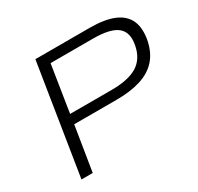

<svg xmlns="http://www.w3.org/2000/svg" viewBox="-150 -884 1097 1064"><g transform="rotate(-30 398.5 -352.5)"><path d="M83 0 195 -705H543Q639 -705 697.5 -680Q756 -655 777.5 -605Q799 -555 784 -480Q769 -411 729.5 -368Q690 -325 625 -305Q560 -285 472 -285H201L155 0ZM210 -346H475Q581 -346 638 -380Q695 -414 711 -490Q728 -570 684.5 -607Q641 -644 529 -644H257Z"/></g></svg>

Font: Nunito Sans 10pt Expanded Light
Style: Italic
Weight: 300
Width: 7
Italic angle: -9°
Designer: Vernon Adams
Foundry: Vernon Adams
Version: Version 3.101;gftools[0.9.27]